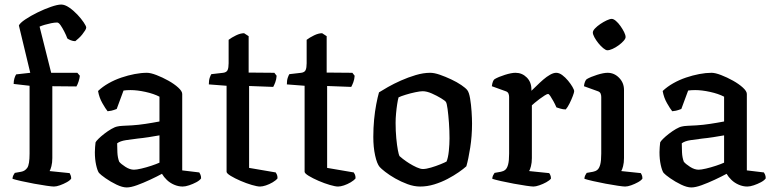

<svg xmlns="http://www.w3.org/2000/svg" viewBox="-20 -820 3405 844"><path d="M217 0Q209 0 184.5 -3.5Q160 -7 130 -12.5Q100 -18 73.5 -24Q47 -30 35 -34Q35 -42 38.5 -49Q42 -56 45 -60L73 -65Q90 -68 100 -82.5Q110 -97 110 -145V-443L40 -451Q40 -465 43.5 -476Q47 -487 51 -493L113 -500L63 -708Q68 -719 91 -734.5Q114 -750 144.5 -765Q175 -780 204 -790Q233 -800 249 -800Q265 -800 284 -787Q303 -774 320 -756Q337 -738 348 -721.5Q359 -705 359 -699Q359 -694 354 -686Q349 -678 341.5 -668.5Q334 -659 325.5 -651.5Q317 -644 311 -639Q301 -639 291 -643Q281 -647 276 -651Q271 -665 262.5 -681.5Q254 -698 246 -709.5Q238 -721 231 -721Q220 -721 205 -718Q190 -715 176.5 -711Q163 -707 154 -703L205 -500H320L331 -487Q330 -476 325.5 -462Q321 -448 316 -440L210 -441V-125Q210 -105 206 -89.5Q202 -74 198 -68L286 -59Q288 -56 290.5 -49.5Q293 -43 293 -35Q288 -27 273.5 -19Q259 -11 243.5 -5.5Q228 0 217 0Z M537 4Q518 4 492 -8.5Q466 -21 444 -36.5Q422 -52 415 -60Q408 -70 402.5 -95Q397 -120 397 -151Q397 -163 398 -173.5Q399 -184 400 -194Q402 -199 412.5 -209.5Q423 -220 438.5 -232Q454 -244 469.5 -253Q485 -262 496 -264Q503 -266 520.5 -267Q538 -268 560 -269Q574 -270 589 -271.5Q604 -273 619.5 -275.5Q635 -278 650.5 -280.5Q666 -283 681 -286V-395Q656 -408 619.5 -416Q583 -424 554 -424Q545 -424 537 -423.5Q529 -423 523 -422L493 -341Q489 -340 480.5 -336.5Q472 -333 453 -331Q444 -342 430 -366.5Q416 -391 411 -420Q431 -439 457.5 -454Q484 -469 513.5 -479Q543 -489 572 -494.5Q601 -500 626 -500Q642 -500 668 -490Q694 -480 720 -465.5Q746 -451 763.5 -435Q781 -419 781 -407V-71L856 -62Q858 -59 861 -52.5Q864 -46 864 -36Q858 -27 843 -19Q828 -11 811.5 -5.5Q795 0 783 0Q764 0 745.5 -8Q727 -16 713.5 -29Q700 -42 692 -56Q670 -44 640 -30Q610 -16 582.5 -6Q555 4 537 4ZM569 -74Q580 -74 601.5 -79Q623 -84 645.5 -91.5Q668 -99 681 -105V-225Q659 -221 633 -217Q607 -213 586 -211Q560 -208 534 -204Q508 -200 495 -190Q495 -174 496 -150.5Q497 -127 504 -109Q512 -99 531.5 -86.5Q551 -74 569 -74Z M1123 0Q1111 0 1087 -7Q1063 -14 1037.5 -25Q1012 -36 994 -47Q976 -58 976 -65V-443L898 -449Q898 -467 902 -478.5Q906 -490 909 -494L961 -500Q976 -502 980.5 -512Q985 -522 985 -542V-645Q998 -655 1017.5 -664.5Q1037 -674 1053 -674L1073 -661V-501L1186 -500L1196 -487Q1195 -471 1190 -458Q1185 -445 1181 -438L1075 -442V-82L1192 -62Q1194 -59 1197 -53Q1200 -47 1200 -36Q1193 -27 1178.5 -18.5Q1164 -10 1149 -5Q1134 0 1123 0Z M1466 0Q1454 0 1430 -7Q1406 -14 1380.5 -25Q1355 -36 1337 -47Q1319 -58 1319 -65V-443L1241 -449Q1241 -467 1245 -478.5Q1249 -490 1252 -494L1304 -500Q1319 -502 1323.5 -512Q1328 -522 1328 -542V-645Q1341 -655 1360.5 -664.5Q1380 -674 1396 -674L1416 -661V-501L1529 -500L1539 -487Q1538 -471 1533 -458Q1528 -445 1524 -438L1418 -442V-82L1535 -62Q1537 -59 1540 -53Q1543 -47 1543 -36Q1536 -27 1521.5 -18.5Q1507 -10 1492 -5Q1477 0 1466 0Z M1827 0Q1800 0 1771.5 -10.5Q1743 -21 1717.5 -35.5Q1692 -50 1673.5 -64.5Q1655 -79 1649 -86Q1637 -100 1629 -136.5Q1621 -173 1621 -218Q1621 -258 1624.5 -294.5Q1628 -331 1634 -362Q1640 -393 1646 -414Q1660 -423 1685.5 -437.5Q1711 -452 1742.5 -466Q1774 -480 1807.5 -490Q1841 -500 1871 -500Q1889 -500 1913.5 -491.5Q1938 -483 1963.5 -471Q1989 -459 2008 -446Q2027 -433 2034 -424Q2042 -414 2046.5 -387Q2051 -360 2053 -329.5Q2055 -299 2055 -277Q2055 -222 2047 -171Q2039 -120 2030 -89Q2018 -78 1996.5 -63Q1975 -48 1947.5 -33.5Q1920 -19 1889 -9.5Q1858 0 1827 0ZM1839 -77Q1853 -77 1875 -83.5Q1897 -90 1916.5 -98Q1936 -106 1943 -110Q1950 -127 1953 -156.5Q1956 -186 1956 -212Q1956 -245 1953.5 -280Q1951 -315 1947.5 -341Q1944 -367 1940 -372Q1937 -377 1919 -388Q1901 -399 1878.5 -409Q1856 -419 1838 -419Q1827 -419 1805.5 -414.5Q1784 -410 1763 -403.5Q1742 -397 1732 -392Q1729 -382 1726 -362.5Q1723 -343 1721 -321Q1719 -299 1719 -280Q1719 -244 1722 -212.5Q1725 -181 1729 -160Q1733 -139 1736 -134Q1739 -131 1751 -121.5Q1763 -112 1779 -102Q1795 -92 1811.5 -84.5Q1828 -77 1839 -77Z M2325 0Q2317 0 2293 -3.5Q2269 -7 2239 -12.5Q2209 -18 2182.5 -24Q2156 -30 2144 -34Q2144 -42 2147.5 -49Q2151 -56 2154 -60L2182 -65Q2193 -67 2201 -73.5Q2209 -80 2213.5 -96.5Q2218 -113 2218 -145V-394Q2218 -402 2215 -409Q2212 -416 2203 -419L2142 -441Q2144 -455 2147 -462Q2150 -469 2154 -472Q2171 -482 2199.5 -491Q2228 -500 2246 -500Q2275 -500 2295.5 -479.5Q2316 -459 2316 -427V-421Q2326 -430 2339.5 -443.5Q2353 -457 2368 -470Q2383 -483 2398 -491.5Q2413 -500 2425 -500Q2438 -500 2451.5 -490Q2465 -480 2477 -465.5Q2489 -451 2496.5 -438Q2504 -425 2504 -419Q2504 -414 2498 -398Q2492 -382 2483.5 -365Q2475 -348 2467 -339Q2455 -339 2443.5 -342.5Q2432 -346 2426 -348Q2420 -362 2412.5 -375.5Q2405 -389 2399 -398Q2393 -407 2389 -407Q2385 -407 2374.5 -400.5Q2364 -394 2352 -385Q2340 -376 2330.5 -368Q2321 -360 2318 -357V-125Q2318 -105 2314 -89.5Q2310 -74 2306 -68L2394 -59Q2396 -57 2399 -50.5Q2402 -44 2402 -35Q2396 -27 2381.5 -19Q2367 -11 2351 -5.5Q2335 0 2325 0Z M2728 0Q2720 0 2696 -3.5Q2672 -7 2642.5 -12.5Q2613 -18 2587 -24Q2561 -30 2549 -34Q2549 -42 2552.5 -49Q2556 -56 2559 -60L2587 -65Q2598 -67 2606 -73.5Q2614 -80 2618.5 -96.5Q2623 -113 2623 -145V-394Q2623 -402 2620 -409Q2617 -416 2608 -419L2547 -441Q2548 -452 2551.5 -460.5Q2555 -469 2559 -472Q2576 -482 2604.5 -491Q2633 -500 2651 -500Q2680 -500 2701.5 -478Q2723 -456 2723 -425V-125Q2723 -105 2719 -89.5Q2715 -74 2711 -68L2797 -59Q2799 -56 2801.5 -50Q2804 -44 2804 -35Q2799 -27 2784.5 -19Q2770 -11 2754.5 -5.5Q2739 0 2728 0ZM2650 -599Q2643 -599 2632 -608Q2621 -617 2610.5 -630Q2600 -643 2593 -656Q2586 -669 2586 -677Q2586 -685 2595.5 -695Q2605 -705 2619 -714.5Q2633 -724 2647 -730.5Q2661 -737 2669 -737Q2677 -737 2687.5 -728Q2698 -719 2707.5 -705.5Q2717 -692 2723.5 -679Q2730 -666 2730 -657Q2730 -650 2721 -640Q2712 -630 2699 -620.5Q2686 -611 2672.5 -605Q2659 -599 2650 -599Z M3019 4Q3000 4 2974 -8.5Q2948 -21 2926 -36.5Q2904 -52 2897 -60Q2890 -70 2884.5 -95Q2879 -120 2879 -151Q2879 -163 2880 -173.5Q2881 -184 2882 -194Q2884 -199 2894.5 -209.5Q2905 -220 2920.5 -232Q2936 -244 2951.5 -253Q2967 -262 2978 -264Q2985 -266 3002.5 -267Q3020 -268 3042 -269Q3056 -270 3071 -271.5Q3086 -273 3101.5 -275.5Q3117 -278 3132.5 -280.5Q3148 -283 3163 -286V-395Q3138 -408 3101.5 -416Q3065 -424 3036 -424Q3027 -424 3019 -423.5Q3011 -423 3005 -422L2975 -341Q2971 -340 2962.5 -336.5Q2954 -333 2935 -331Q2926 -342 2912 -366.5Q2898 -391 2893 -420Q2913 -439 2939.5 -454Q2966 -469 2995.5 -479Q3025 -489 3054 -494.5Q3083 -500 3108 -500Q3124 -500 3150 -490Q3176 -480 3202 -465.5Q3228 -451 3245.5 -435Q3263 -419 3263 -407V-71L3338 -62Q3340 -59 3343 -52.5Q3346 -46 3346 -36Q3340 -27 3325 -19Q3310 -11 3293.5 -5.5Q3277 0 3265 0Q3246 0 3227.5 -8Q3209 -16 3195.5 -29Q3182 -42 3174 -56Q3152 -44 3122 -30Q3092 -16 3064.5 -6Q3037 4 3019 4ZM3051 -74Q3062 -74 3083.5 -79Q3105 -84 3127.5 -91.5Q3150 -99 3163 -105V-225Q3141 -221 3115 -217Q3089 -213 3068 -211Q3042 -208 3016 -204Q2990 -200 2977 -190Q2977 -174 2978 -150.5Q2979 -127 2986 -109Q2994 -99 3013.5 -86.5Q3033 -74 3051 -74Z"/></svg>

Font: Texturina 12pt Medium
Style: Regular
Weight: 500
Designer: Guillermo Torres Carreño
Foundry: Omnibus-Type
Version: Version 1.002